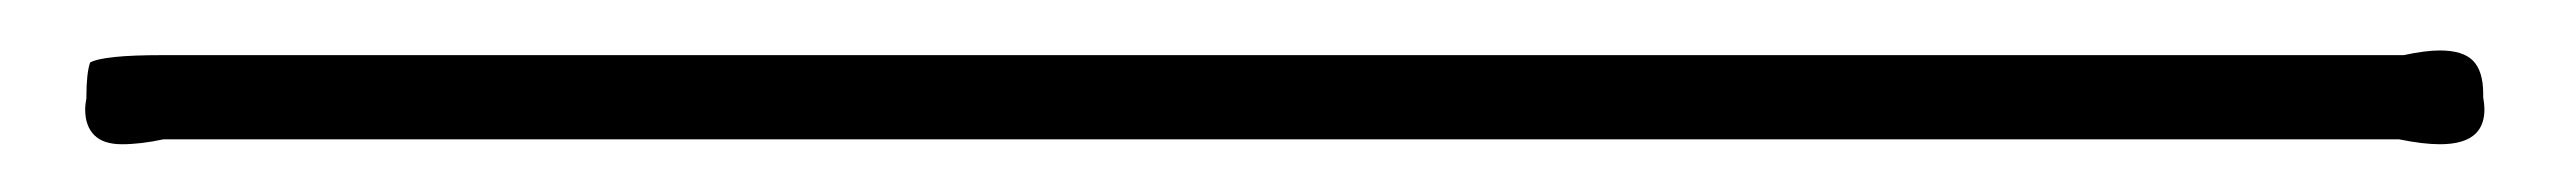

<svg xmlns="http://www.w3.org/2000/svg" viewBox="-20 -811 1040 78"><path d="M15.1 -771.5V-771Q14.6 -768.6 14.6 -766.6Q14.6 -759.8 18.3 -756.1Q22 -752.4 29.5 -752.4Q37.1 -752.4 46.4 -754.4H954.6Q964.4 -752.4 971.2 -752.4Q981.4 -752.4 985.8 -756.8Q989.3 -760.3 989.3 -766.6Q989.3 -768.6 988.8 -771.5Q988.8 -772.5 988.8 -772.9Q988.8 -782.2 984.6 -786.4Q980.5 -790.5 971.2 -790.5Q965.3 -790.5 956.5 -788.6H45.9Q22 -788.6 16.6 -785.6Q15.1 -781.2 15.1 -771.5Z"/></svg>

Font: Bakudai
Style: Light
Weight: 300
Version: Version 1.48